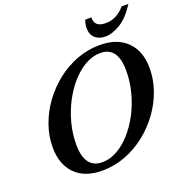

<svg xmlns="http://www.w3.org/2000/svg" viewBox="-166 -1107 1202 1263"><g transform="rotate(-20 435.5 -476.0)"><path d="M336.5 10.5Q212.5 10.5 146.2 -58.2Q80 -127 80 -244.5Q80 -324 107.2 -400.5Q134.5 -477 183.2 -544Q232 -611 297.5 -662.5Q363 -714 439.8 -743Q516.5 -772 599 -772Q722.5 -772 790.2 -704.2Q858 -636.5 858 -517Q858 -438 831 -361.5Q804 -285 755 -218Q706 -151 640.5 -99.5Q575 -48 497.5 -18.8Q420 10.5 336.5 10.5ZM355.5 -41.5Q408.5 -41.5 459.8 -70.2Q511 -99 555.8 -149.2Q600.5 -199.5 634.8 -264.8Q669 -330 688.2 -404.2Q707.5 -478.5 707.5 -554.5Q707.5 -721.5 586 -721.5Q533 -721.5 481.5 -692.8Q430 -664 385 -613.8Q340 -563.5 305.5 -498Q271 -432.5 251.5 -358.8Q232 -285 232 -209.5Q232 -41.5 355.5 -41.5ZM656.5 -811.5Q613 -811.5 585.5 -835.5Q558 -859.5 558 -906Q558 -930 568.5 -961.5H612Q608 -893.5 689.5 -893.5Q765.5 -893.5 823.5 -961.5H871Q819 -880.5 762.5 -846Q706 -811.5 656.5 -811.5Z"/></g></svg>

Font: Libre Caslon Text SemiBold Italic
Style: Regular
Weight: 600
Italic angle: -22.583°
Designer: Pablo Impallari, Rodrigo Fuenzalida, Katja Schimmel
Foundry: Pablo Impallari, Rodrigo Fuenzalida
Version: Version 2.000